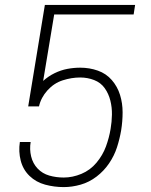

<svg xmlns="http://www.w3.org/2000/svg" viewBox="-20 -755 616 783"><path d="M240 8Q274 8 309 -2Q344 -12 374 -35Q404 -58 425 -89Q446 -120 457 -154Q468 -188 474 -223Q480 -260 480 -297Q480 -334 469.5 -368Q459 -402 436 -428.5Q413 -455 379 -467Q345 -479 307 -479Q281 -479 254.5 -474Q228 -469 202.5 -456.5Q177 -444 156 -425L201 -696H525L531 -735H163L95 -321H139Q147 -357 173.5 -386.5Q200 -416 236 -427.5Q272 -439 307 -439Q337 -439 364 -428.5Q391 -418 407 -395.5Q423 -373 430 -345Q437 -317 436.5 -287.5Q436 -258 431 -229Q425 -193 412 -157.5Q399 -122 373.5 -91.5Q348 -61 312 -46Q276 -31 240 -31Q209 -31 181 -39Q153 -47 133.5 -67.5Q114 -88 107 -117Q100 -146 105 -176H61Q55 -137 64.5 -100Q74 -63 100.5 -37.5Q127 -12 164 -2Q201 8 240 8Z"/></svg>

Font: Iosevka Sparkle XLtObl
Style: Regular
Weight: 200
Italic angle: -9°
Designer: Belleve Invis
Foundry: Belleve Invis
Version: Version 4.5.0; ttfautohint (v1.8.3)